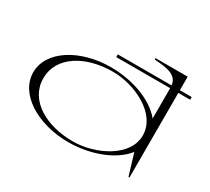

<svg xmlns="http://www.w3.org/2000/svg" viewBox="-138 -932 1287 1179"><g transform="rotate(30 505.0 -342.5)"><path d="M447 -604V-585H829V-370C757 -459 608 -515 451 -515C234 -515 52 -403 52 -250C52 -97 234 15 451 15C610 15 763 -44 834 -136L880 15H887V-585H971V-604H887V-700H659V-690C744 -684 820 -677 828 -604ZM475 -3C284 -3 124 -93 124 -249C124 -405 284 -497 474 -497C633 -497 829 -402 829 -249C829 -99 633 -3 475 -3Z"/></g></svg>

Font: Sprat Extended Light
Style: Regular
Weight: 300
Width: 9
Designer: Ethan Nakache
Foundry: Collletttivo
Version: Version 2.000;Glyphs 3.2 (3217)